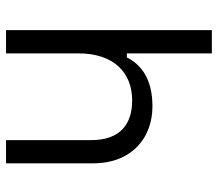

<svg xmlns="http://www.w3.org/2000/svg" viewBox="-64 -676 740 653"><g transform="rotate(90 306.5 -350.0)"><path d="M83 0H162V-246C162 -367 228 -429 322 -429C404 -429 457 -387 457 -290V0H536V-296C536 -427 450 -498 342 -498C243 -498 197 -454 176 -411H162V-700H83Z"/></g></svg>

Font: Meta Space
Style: Regular
Weight: 400
Designer: Meta Pool / Florian Karsten
Foundry: Meta Pool / Florian Karsten
Version: Version 2.000;Glyphs 3.1.1 (3137)